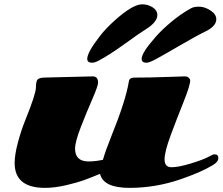

<svg xmlns="http://www.w3.org/2000/svg" viewBox="-20 -869 1053 908"><path d="M197.8 -502.4 418.5 -507.8Q431.2 -507.8 437.5 -500.2Q443.8 -492.7 443.8 -477.8Q443.8 -462.9 416.7 -400.6Q389.6 -338.4 362.3 -268.3Q335 -198.2 335 -166Q335 -105.5 399.4 -105.5Q430.2 -105.5 466.8 -113.3Q478.5 -154.8 505.9 -223.1Q575.2 -394.5 589.4 -483.9Q591.8 -502 615.2 -502Q686 -502 764.2 -504.9Q842.3 -507.8 854.2 -507.8Q866.2 -507.8 872.8 -501.2Q879.4 -494.6 879.4 -488.8Q879.4 -465.3 849.1 -389.6Q818.8 -314 788.6 -233.2Q758.3 -152.3 758.3 -115.2Q758.3 -78.1 791.3 -78.1Q824.2 -78.1 882.6 -95.9Q940.9 -113.8 964.1 -126.5Q987.3 -139.2 994.1 -139.2Q1012.7 -139.2 1012.7 -121.6Q1012.7 -104 986.6 -88.1Q960.4 -72.3 923.6 -55.9Q886.7 -39.6 835 -21.5Q715.8 19.5 592.3 19.5Q468.8 19.5 453.1 -46.9Q405.8 -27.3 375.5 -16.4Q345.2 -5.4 291.5 7.1Q237.8 19.5 192.9 19.5Q49.3 19.5 49.3 -97.7Q49.3 -138.2 64.9 -196Q80.6 -253.9 99.6 -300.8Q149.9 -425.3 149.9 -455.3Q149.9 -485.4 158.7 -493.9Q167.5 -502.4 197.8 -502.4ZM524.9 -774.4Q608.4 -848.6 652.3 -848.6Q680.2 -848.6 702.1 -834.2Q724.1 -819.8 724.1 -797.9Q724.1 -764.2 668 -729.5Q638.7 -711.4 569.8 -661.4Q501 -611.3 445.3 -581.5Q427.7 -572.3 415.5 -572.3Q392.6 -572.3 392.6 -590.8Q392.6 -621.6 453.1 -699.2Q481 -735.4 524.9 -774.4ZM883.8 -830.1Q896.5 -837.4 922.1 -837.4Q947.8 -837.4 975.3 -819.6Q1002.9 -801.8 1002.9 -777.8Q1002.9 -745.6 952.9 -720.9Q902.8 -696.3 824 -650.1Q745.1 -604 715.1 -588.1Q685.1 -572.3 672.9 -572.3Q649.9 -572.3 649.9 -590.8Q649.9 -619.6 715.8 -694.3Q745.6 -728.5 790.8 -766.1Q835.9 -803.7 883.8 -830.1Z"/></svg>

Font: Sonsie One
Style: Regular
Weight: 400
Designer: Riccardo De Franceschi
Foundry: Sorkin Type Co
Version: Version 1.003